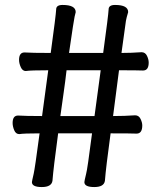

<svg xmlns="http://www.w3.org/2000/svg" viewBox="-20 -743 640 776"><path d="M362 -274 387 -459H249Q244 -415 237.5 -370Q231 -325 224 -274ZM361 13Q321 13 321 -7Q321 -11 328 -40Q333 -56 352 -204H215Q196 -64 192 -12Q188 13 149 13Q109 13 109 -7Q109 -10 116 -40Q121 -61 140 -204Q76 -204 58 -201Q44 -201 37.5 -216.5Q31 -232 31 -246Q31 -276 53 -276Q83 -274 150 -274L175 -459Q104 -459 84 -456Q71 -456 64 -471.5Q57 -487 57 -501Q57 -531 79 -531Q109 -529 185 -529Q206 -682 207 -705Q207 -723 233 -723Q286 -723 286 -694Q284 -684 281.5 -675.5Q279 -667 259 -529H397Q418 -682 419 -705Q419 -723 445 -723Q498 -723 498 -694Q491 -671 489 -659L471 -529Q510 -529 552 -532Q567 -532 574 -517.5Q581 -503 581 -490Q581 -458 558 -458Q536 -459 461 -459L437 -274Q484 -274 526 -277Q541 -277 548 -262.5Q555 -248 555 -236Q555 -203 532 -203Q510 -204 427 -204Q408 -65 404 -12Q400 13 361 13Z"/></svg>

Font: LXGW WenKai Lite
Style: Bold
Weight: 700
Designer: LXGW / Fontworks Inc.
Foundry: LXGW / Fontworks Inc.
Version: Version 1.330;April 28, 2024